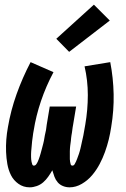

<svg xmlns="http://www.w3.org/2000/svg" viewBox="-20 -794 540 822"><path d="M107 8Q80 8 59 -7Q38 -22 27 -44Q16 -66 11.5 -91.5Q7 -117 6 -143.5Q5 -170 7 -196.5Q9 -223 14 -250Q26 -321 51 -391Q76 -461 111 -528L209 -485Q177 -425 155.5 -361.5Q134 -298 124 -234Q123 -229 122 -223Q121 -217 120.5 -211.5Q120 -206 119 -200.5Q118 -195 117.5 -189.5Q117 -184 116.5 -178.5Q116 -173 115.5 -167.5Q115 -162 114.5 -156.5Q114 -151 113.5 -145.5Q113 -140 113 -134Q113 -128 113 -122.5Q113 -117 113.5 -112Q114 -107 115 -101.5Q116 -96 118 -90.5Q120 -85 125 -85Q131 -85 135 -90.5Q139 -96 141.5 -101.5Q144 -107 146 -112.5Q148 -118 150 -124Q152 -130 153.5 -135.5Q155 -141 156.5 -146.5Q158 -152 159.5 -157.5Q161 -163 162.5 -169Q164 -175 165.5 -180.5Q167 -186 168 -191.5Q169 -197 170 -203Q171 -209 172 -214.5Q173 -220 174.5 -226Q176 -232 177 -237.5Q178 -243 178.5 -248.5Q179 -254 180 -260L193 -338H306L293 -260Q292 -254 291 -248.5Q290 -243 289.5 -237.5Q289 -232 288 -226Q287 -220 286 -214.5Q285 -209 284.5 -203.5Q284 -198 283.5 -192Q283 -186 282 -180.5Q281 -175 280.5 -169.5Q280 -164 279.5 -158Q279 -152 279 -146.5Q279 -141 279 -135.5Q279 -130 279 -124Q279 -118 279 -112.5Q279 -107 280 -102Q281 -97 282.5 -91Q284 -85 290 -85Q296 -85 299.5 -91Q303 -97 305.5 -102.5Q308 -108 310 -113.5Q312 -119 314 -124.5Q316 -130 318 -135.5Q320 -141 321.5 -147Q323 -153 324.5 -158.5Q326 -164 327 -169.5Q328 -175 329.5 -181Q331 -187 332 -192.5Q333 -198 334.5 -203.5Q336 -209 337 -215Q338 -221 339 -226.5Q340 -232 341 -237.5Q342 -243 343 -249Q344 -255 345 -260Q356 -324 356 -387Q356 -450 342 -510L452 -528Q465 -461 466.5 -391Q468 -321 456 -250Q452 -223 445.5 -196.5Q439 -170 429.5 -143.5Q420 -117 406.5 -91.5Q393 -66 374.5 -44Q356 -22 330.5 -7Q305 8 278 8Q263 8 249.5 2.5Q236 -3 227 -13.5Q218 -24 213 -37.5Q208 -51 204 -65Q196 -51 186.5 -37.5Q177 -24 165 -13.5Q153 -3 137.5 2.5Q122 8 107 8ZM276 -572 221 -628 382 -774 450 -706Z"/></svg>

Font: Iosevka SS04 Heavy
Style: Italic
Weight: 900
Italic angle: -9°
Monospace: yes
Designer: Belleve Invis
Foundry: Belleve Invis
Version: Version 19.0.0; ttfautohint (v1.8.4)